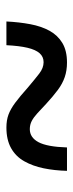

<svg xmlns="http://www.w3.org/2000/svg" viewBox="165 -656 229 599"><g transform="rotate(-90 279.5 -356.5)"><path d="M46 -262Q47 -301 54 -335Q61 -369 76 -395.5Q91 -422 117 -436.5Q143 -451 181 -451Q204 -451 221.5 -444.5Q239 -438 258.5 -423.5Q278 -409 306 -384Q332 -362 349.5 -348.5Q367 -335 385 -335Q402 -335 413 -347.5Q424 -360 430 -385.5Q436 -411 438 -451H512Q510 -411 503.5 -376.5Q497 -342 483 -316.5Q469 -291 445 -276.5Q421 -262 384 -262Q359 -262 338.5 -269Q318 -276 298.5 -290.5Q279 -305 255 -327Q238 -343 225.5 -354.5Q213 -366 201.5 -372Q190 -378 176 -378Q150 -378 135.5 -351Q121 -324 119 -262Z"/></g></svg>

Font: Noto Serif Kannada
Style: Regular
Weight: 400
Designer: Universal Thirst, Indian Type Foundry and the Monotype Design Team
Foundry: Monotype Imaging Inc.
Version: Version 2.003